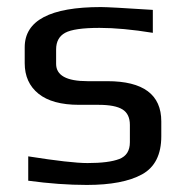

<svg xmlns="http://www.w3.org/2000/svg" viewBox="-20 -514 523 544"><path d="M437 -170V-128Q437 -50 382.5 -20Q328 10 226 10Q148 10 60 -2V-71Q180 -52 228 -52Q288 -52 318 -63.5Q348 -75 348 -111V-160Q348 -191 327 -204Q306 -217 259 -217H204Q128 -217 89 -248.5Q50 -280 50 -335V-380Q50 -494 266 -494Q290 -494 413 -486V-421Q327 -435 262 -435Q190 -435 164.5 -421Q139 -407 139 -374V-333Q139 -284 228 -284H284Q437 -284 437 -170Z"/></svg>

Font: Play
Style: Regular
Weight: 400
Designer: Jonas Hecksher
Foundry: Jonas Hecksher, Playtypeª, e-types AS
Version: Version 1.002